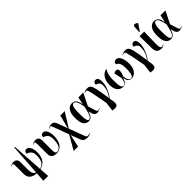

<svg xmlns="http://www.w3.org/2000/svg" viewBox="325 -2437 4317 4317"><g transform="rotate(-45 2483.5 -279.0)"><path d="M299 232 314 9Q212 5 153 -43Q94 -91 94 -193V-440Q94 -491 87 -505.5Q80 -520 65 -520Q45 -521 17 -499L13 -507Q32 -522 58 -532.5Q84 -543 117 -543Q145 -543 171 -534Q197 -525 213.5 -499Q230 -473 230 -421V-185Q230 -114 250 -73Q270 -32 316 -17L365 -760H385L435 -13Q516 -28 556.5 -92Q597 -156 597 -281Q597 -345 575 -382.5Q553 -420 522 -438.5Q491 -457 463 -461Q463 -505 482 -524.5Q501 -544 531 -544Q586 -544 621 -480Q656 -416 656 -306Q656 -237 634.5 -174Q613 -111 564.5 -65Q516 -19 436 0L451 232Z M942 10Q896 10 860.5 -3.5Q825 -17 805.5 -51Q786 -85 786 -146V-440Q786 -491 779 -505.5Q772 -520 757 -520Q737 -521 709 -499L705 -507Q724 -522 750 -532.5Q776 -543 809 -543Q837 -543 863 -534Q889 -525 905.5 -499Q922 -473 922 -421V-138Q922 -62 934 -35.5Q946 -9 983 -9Q1044 -9 1083 -72.5Q1122 -136 1122 -281Q1122 -345 1100 -382.5Q1078 -420 1047 -438.5Q1016 -457 989 -461Q989 -505 1007.5 -524.5Q1026 -544 1057 -544Q1112 -544 1147 -480Q1182 -416 1182 -306Q1182 -245 1168.5 -188Q1155 -131 1126 -86.5Q1097 -42 1051.5 -16Q1006 10 942 10Z M1693 250Q1632 250 1596 228.5Q1560 207 1541 155L1460 -60L1394 240H1254L1447 -96L1305 -478Q1297 -500 1291 -510Q1285 -520 1271 -520Q1265 -520 1252.5 -516Q1240 -512 1224 -499L1219 -507Q1247 -529 1274 -536Q1301 -543 1327 -543Q1366 -543 1389.5 -525Q1413 -507 1431 -461L1523 -215L1605 -536H1745L1531 -192L1668 172Q1680 204 1694.5 215.5Q1709 227 1726 227Q1739 227 1758 220Q1777 213 1786 206L1791 215Q1765 237 1741.5 243.5Q1718 250 1693 250Z M1965 10Q1919 10 1881.5 -17Q1844 -44 1822 -102.5Q1800 -161 1800 -257Q1800 -405 1849.5 -476.5Q1899 -548 1985 -548Q2018 -548 2048.5 -534Q2079 -520 2103 -480Q2127 -440 2140 -363H2144L2179 -536H2335L2190 -243Q2212 -171 2225.5 -125.5Q2239 -80 2248.5 -55.5Q2258 -31 2267 -22Q2276 -13 2289 -13Q2300 -13 2313 -20Q2326 -27 2337 -34L2343 -26Q2325 -12 2299 -1Q2273 10 2241 10Q2212 10 2189.5 -2Q2167 -14 2150.5 -48Q2134 -82 2122 -148H2117Q2103 -102 2085 -66.5Q2067 -31 2038.5 -10.5Q2010 10 1965 10ZM1999 -12Q2025 -12 2047 -39.5Q2069 -67 2089 -129Q2109 -191 2131 -295Q2116 -386 2097.5 -435.5Q2079 -485 2057.5 -504.5Q2036 -524 2013 -524Q1988 -524 1971 -499.5Q1954 -475 1945.5 -418.5Q1937 -362 1937 -265Q1937 -161 1944.5 -106.5Q1952 -52 1965.5 -32Q1979 -12 1999 -12Z M2530 215 2512 212 2539 -5Q2513 -144 2495.5 -237Q2478 -330 2466 -386Q2454 -442 2444 -470.5Q2434 -499 2424 -508Q2414 -517 2401 -517Q2391 -517 2379.5 -512.5Q2368 -508 2355 -496L2348 -503Q2372 -527 2402.5 -535Q2433 -543 2461 -543Q2496 -543 2521 -530.5Q2546 -518 2563.5 -486.5Q2581 -455 2595 -398Q2609 -341 2624 -252.5Q2639 -164 2658 -38Q2707 -105 2729.5 -160.5Q2752 -216 2758.5 -262Q2765 -308 2765 -346Q2765 -382 2748 -406.5Q2731 -431 2706.5 -444.5Q2682 -458 2661 -461Q2661 -508 2681.5 -526Q2702 -544 2729 -544Q2771 -544 2791.5 -509Q2812 -474 2812 -409Q2812 -346 2791.5 -274.5Q2771 -203 2736 -135.5Q2701 -68 2659 -19Q2672 48 2677.5 96.5Q2683 145 2672.5 175Q2662 205 2628 215.5Q2594 226 2530 215Z M3067 10Q2978 10 2925.5 -54Q2873 -118 2873 -246Q2873 -319 2895.5 -381Q2918 -443 2961 -486Q3004 -529 3067 -543L3076 -531Q3038 -482 3023 -408Q3008 -334 3008 -256Q3008 -117 3025.5 -58.5Q3043 0 3090 0Q3117 0 3139 -32Q3161 -64 3175 -149Q3161 -226 3150.5 -270Q3140 -314 3135 -343Q3148 -353 3165 -361Q3182 -369 3205 -369Q3233 -369 3249 -352.5Q3265 -336 3265 -307Q3265 -268 3254.5 -233.5Q3244 -199 3225 -146Q3241 -64 3264 -32Q3287 0 3320 0Q3336 0 3351 -10Q3366 -20 3378 -47Q3390 -74 3396.5 -125Q3403 -176 3403 -258Q3403 -335 3380 -392.5Q3357 -450 3306 -461Q3306 -508 3327 -526Q3348 -544 3378 -544Q3421 -544 3449.5 -518Q3478 -492 3495 -450Q3512 -408 3519.5 -359.5Q3527 -311 3527 -266Q3527 -181 3501.5 -119Q3476 -57 3430.5 -23.5Q3385 10 3326 10Q3272 10 3243 -24Q3214 -58 3200 -131Q3177 -51 3145.5 -20.5Q3114 10 3067 10Z M3737 215 3719 212 3746 -5Q3720 -144 3702.5 -237Q3685 -330 3673 -386Q3661 -442 3651 -470.5Q3641 -499 3631 -508Q3621 -517 3608 -517Q3598 -517 3586.5 -512.5Q3575 -508 3562 -496L3555 -503Q3579 -527 3609.5 -535Q3640 -543 3668 -543Q3703 -543 3728 -530.5Q3753 -518 3770.5 -486.5Q3788 -455 3802 -398Q3816 -341 3831 -252.5Q3846 -164 3865 -38Q3914 -105 3936.5 -160.5Q3959 -216 3965.5 -262Q3972 -308 3972 -346Q3972 -382 3955 -406.5Q3938 -431 3913.5 -444.5Q3889 -458 3868 -461Q3868 -508 3888.5 -526Q3909 -544 3936 -544Q3978 -544 3998.5 -509Q4019 -474 4019 -409Q4019 -346 3998.5 -274.5Q3978 -203 3943 -135.5Q3908 -68 3866 -19Q3879 48 3884.5 96.5Q3890 145 3879.5 175Q3869 205 3835 215.5Q3801 226 3737 215Z M4278 10Q4211 10 4171.5 -26Q4132 -62 4131 -148L4126 -536H4272L4264 -145Q4263 -112 4266.5 -82Q4270 -52 4281.5 -32.5Q4293 -13 4316 -13Q4332 -13 4344.5 -19Q4357 -25 4370 -34L4376 -26Q4358 -11 4336 -0.5Q4314 10 4278 10ZM4203 -603 4186 -611 4196 -766Q4198 -795 4215 -803.5Q4232 -812 4257 -804Q4282 -796 4309 -774V-762Z M4577 10Q4531 10 4493.5 -17Q4456 -44 4434 -102.5Q4412 -161 4412 -257Q4412 -405 4461.5 -476.5Q4511 -548 4597 -548Q4630 -548 4660.5 -534Q4691 -520 4715 -480Q4739 -440 4752 -363H4756L4791 -536H4947L4802 -243Q4824 -171 4837.5 -125.5Q4851 -80 4860.5 -55.5Q4870 -31 4879 -22Q4888 -13 4901 -13Q4912 -13 4925 -20Q4938 -27 4949 -34L4955 -26Q4937 -12 4911 -1Q4885 10 4853 10Q4824 10 4801.5 -2Q4779 -14 4762.5 -48Q4746 -82 4734 -148H4729Q4715 -102 4697 -66.5Q4679 -31 4650.5 -10.5Q4622 10 4577 10ZM4611 -12Q4637 -12 4659 -39.5Q4681 -67 4701 -129Q4721 -191 4743 -295Q4728 -386 4709.5 -435.5Q4691 -485 4669.5 -504.5Q4648 -524 4625 -524Q4600 -524 4583 -499.5Q4566 -475 4557.5 -418.5Q4549 -362 4549 -265Q4549 -161 4556.5 -106.5Q4564 -52 4577.5 -32Q4591 -12 4611 -12Z"/></g></svg>

Font: Noto Serif Display Condensed
Style: Bold
Weight: 700
Width: 3
Designer: Monotype Design Team
Foundry: Monotype Imaging Inc.
Version: Version 2.009